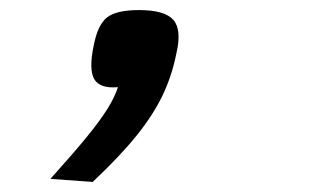

<svg xmlns="http://www.w3.org/2000/svg" viewBox="-20 -162 640 381"><path d="M80 193Q125 143 152 110Q179 77 193.5 53.5Q208 30 214 11Q178 14 167 -5Q156 -24 166 -72Q174 -113 192.5 -127.5Q211 -142 256 -142Q307 -142 324 -122.5Q341 -103 330 -56Q321 -11 302.5 27.5Q284 66 251.5 106.5Q219 147 164 199Z"/></svg>

Font: Victor Mono Thin
Style: Italic
Weight: 100
Italic angle: -12°
Monospace: yes
Designer: Rune Bjørnerås
Version: Version 1.561;gftools[0.9.30]